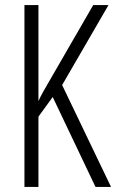

<svg xmlns="http://www.w3.org/2000/svg" viewBox="-20 -734 456 754"><path d="M416 0 224 -400 406 -714H346L186 -437C158 -389 139 -356 131 -337V-714H76V0H131V-276L187 -353L355 0Z"/></svg>

Font: Noto Sans Arabic UI XCn Lt
Style: Regular
Weight: 300
Width: 2
Designer: Monotype Design Team, Nadine Chahine and Nizar Qandah
Foundry: Monotype Imaging Inc.
Version: Version 2.010